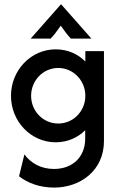

<svg xmlns="http://www.w3.org/2000/svg" viewBox="-20 -655 561 895"><path d="M122.9 -475H216C233.3 -493.1 246.5 -511.1 263.2 -535.4C280.6 -511.1 293.1 -493.1 310.4 -475H406.2L264.6 -635.4ZM231.9 219.4C354.9 219.4 464.6 139.6 464.6 2.8V-416.7H377.8V-368.1C343.1 -403.5 295.1 -425 239.6 -425C124.3 -425 31.2 -327.8 31.2 -208.3C31.2 -88.9 124.3 8.3 239.6 8.3C294.4 8.3 342.4 -13.2 377.1 -47.9V-8.3C377.1 74.3 320.8 132.6 231.2 132.6C170.8 132.6 122.9 104.9 93.8 64.6L68.8 166.7C110.4 199.3 167.4 219.4 231.9 219.4ZM251.4 -79.2C181.2 -79.2 125 -136.8 125 -208.3C125 -279.9 181.2 -338.2 251.4 -338.2C321.5 -338.2 377.8 -279.9 377.8 -208.3C377.8 -136.8 321.5 -79.2 251.4 -79.2Z"/></svg>

Font: Afacad Medium
Style: Regular
Weight: 500
Designer: Kristian Moeller
Foundry: Dicotype
Version: Version 1.000